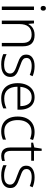

<svg xmlns="http://www.w3.org/2000/svg" viewBox="1178 -1947 779 3175"><g transform="rotate(90 1567.5 -359.5)"><path d="M145 -532V0H88V-532ZM117 -729Q136 -729 146 -717.5Q156 -706 156 -686Q156 -665 146 -653.5Q136 -642 117 -642Q98 -642 88 -653.5Q78 -665 78 -686Q78 -706 88 -717.5Q98 -729 117 -729Z M559 -542Q650 -542 698 -495.5Q746 -449 746 -348V0H690V-344Q690 -421 655 -457Q620 -493 553 -493Q465 -493 421.5 -442Q378 -391 378 -290V0H321V-532H367L375 -440H379Q394 -470 419 -493Q444 -516 479 -529Q514 -542 559 -542Z M1252 -141Q1252 -93 1228 -59.5Q1204 -26 1158 -8Q1112 10 1046 10Q990 10 947.5 0Q905 -10 875 -24V-79Q911 -62 955.5 -50Q1000 -38 1047 -38Q1126 -38 1161 -65Q1196 -92 1196 -137Q1196 -167 1179.5 -186.5Q1163 -206 1130.5 -221.5Q1098 -237 1050 -253Q1001 -270 963 -287.5Q925 -305 904 -332Q883 -359 883 -406Q883 -471 935 -506.5Q987 -542 1074 -542Q1122 -542 1164 -533Q1206 -524 1240 -509L1219 -462Q1188 -476 1149.5 -485Q1111 -494 1071 -494Q1008 -494 973 -472Q938 -450 938 -408Q938 -377 955 -358.5Q972 -340 1004.5 -326.5Q1037 -313 1082 -297Q1130 -280 1168.5 -262Q1207 -244 1229.5 -216Q1252 -188 1252 -141Z M1588 -542Q1656 -542 1702 -510.5Q1748 -479 1771 -424Q1794 -369 1794 -298V-259H1414Q1415 -153 1464 -96.5Q1513 -40 1605 -40Q1654 -40 1691 -48.5Q1728 -57 1772 -76V-24Q1733 -7 1693.5 1.5Q1654 10 1603 10Q1523 10 1467.5 -23Q1412 -56 1383.5 -117.5Q1355 -179 1355 -262Q1355 -343 1382.5 -406.5Q1410 -470 1462 -506Q1514 -542 1588 -542ZM1587 -494Q1514 -494 1469 -445.5Q1424 -397 1416 -306H1735Q1735 -390 1699 -442Q1663 -494 1587 -494Z M2151 10Q2074 10 2019 -22.5Q1964 -55 1935.5 -116Q1907 -177 1907 -263Q1907 -353 1939.5 -415.5Q1972 -478 2029 -510Q2086 -542 2163 -542Q2201 -542 2235 -535Q2269 -528 2295 -516L2279 -467Q2252 -478 2221 -484.5Q2190 -491 2162 -491Q2099 -491 2055.5 -463.5Q2012 -436 1989 -385Q1966 -334 1966 -264Q1966 -198 1986 -147.5Q2006 -97 2046.5 -69Q2087 -41 2151 -41Q2191 -41 2225.5 -49Q2260 -57 2288 -69V-18Q2262 -6 2228.5 2Q2195 10 2151 10Z M2564 -39Q2587 -39 2607 -42.5Q2627 -46 2641 -51V-5Q2626 1 2604 5.5Q2582 10 2557 10Q2513 10 2482 -6.5Q2451 -23 2434.5 -58Q2418 -93 2418 -148V-486H2339V-518L2418 -537L2438 -659H2475V-532H2638V-486H2475V-151Q2475 -96 2496.5 -67.5Q2518 -39 2564 -39Z M3089 -141Q3089 -93 3065 -59.5Q3041 -26 2995 -8Q2949 10 2883 10Q2827 10 2784.5 0Q2742 -10 2712 -24V-79Q2748 -62 2792.5 -50Q2837 -38 2884 -38Q2963 -38 2998 -65Q3033 -92 3033 -137Q3033 -167 3016.5 -186.5Q3000 -206 2967.5 -221.5Q2935 -237 2887 -253Q2838 -270 2800 -287.5Q2762 -305 2741 -332Q2720 -359 2720 -406Q2720 -471 2772 -506.5Q2824 -542 2911 -542Q2959 -542 3001 -533Q3043 -524 3077 -509L3056 -462Q3025 -476 2986.5 -485Q2948 -494 2908 -494Q2845 -494 2810 -472Q2775 -450 2775 -408Q2775 -377 2792 -358.5Q2809 -340 2841.5 -326.5Q2874 -313 2919 -297Q2967 -280 3005.5 -262Q3044 -244 3066.5 -216Q3089 -188 3089 -141Z"/></g></svg>

Font: Noto Sans Cham Light
Style: Regular
Weight: 300
Version: Version 2.002